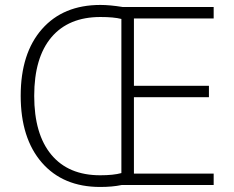

<svg xmlns="http://www.w3.org/2000/svg" viewBox="-20 -742 938 770"><path d="M381.8 -39.1Q435.1 -39.1 466.8 -47.9V-666Q436.5 -673.8 382.8 -673.8Q254.9 -673.8 186 -592.3Q117.2 -510.7 117.2 -357.4Q117.2 -204.1 185.8 -121.6Q254.4 -39.1 381.8 -39.1ZM836.9 0H467.8Q430.7 7.8 381.8 7.8Q232.9 7.8 147.9 -89.8Q63 -187.5 63 -357.9Q63 -528.3 148.2 -625.2Q233.4 -722.2 382.8 -722.2Q420.9 -722.2 472.2 -713.9H836.9V-668H517.1V-397.9H817.9V-352.1H517.1V-45.9H836.9Z"/></svg>

Font: OpenSans-Light
Style: Regular
Weight: 300
Foundry: Ascender Corporation
Version: Version 1.10